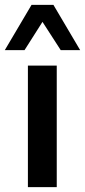

<svg xmlns="http://www.w3.org/2000/svg" viewBox="-26 -770 350 790"><path d="M75 -563.8H-6.2L103.8 -750H193.8L303.8 -563.8H223.8L148.8 -680ZM88.8 0V-500H207.5V0Z"/></svg>

Font: Now Medium
Style: Regular
Weight: 500
Designer: Alfredo Marco Pradil
Foundry: Alfredo Marco Pradil
Version: Version 1.002;PS 001.002;hotconv 1.0.88;makeotf.lib2.5.64775